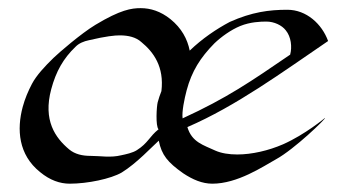

<svg xmlns="http://www.w3.org/2000/svg" viewBox="-20 -442 832 462"><path d="M193.9 -345.2C235.6 -355 256.1 -356.9 268.3 -356.9C288.8 -356.9 307.2 -352.5 320.1 -340.8C349.6 -316.7 375.4 -281.2 368.4 -222.7C364.9 -214 361.9 -205 359.4 -195.8C356.9 -186.4 353.9 -138.7 361.5 -130.9C339.3 -113.3 336.3 -97.7 309.2 -80.6C299.2 -74.2 283.2 -70.8 271.8 -68.4C245.7 -62 221.8 -66.9 198.4 -66.9C178.4 -66.9 160.4 -70.8 146.4 -82.5C113 -110.5 83.1 -152.3 103.3 -227.5C114.7 -270 132.3 -301.3 161.9 -329.6C169.9 -337.9 182 -342.8 193.9 -345.2ZM678.2 -310.5C583.2 -245.6 526.8 -206.5 419.4 -157.2C417.2 -172.9 423.7 -204.1 429.1 -224.6C441.4 -270.5 461.9 -303.2 496.1 -337.9C512.5 -353.5 535.5 -370.1 558 -379.4C582.1 -389.2 606.8 -390.1 621 -390.1C639.5 -390.1 658.2 -381.3 667.6 -369.1C680.5 -353.5 683.2 -329.1 678.2 -310.5ZM769.5 -343.3C754.6 -384.3 717.4 -418.5 671.5 -418.5C627.6 -418.5 586.1 -413.1 532.8 -389.2C500.7 -372.2 466.5 -349.1 436.5 -320.2C431 -348 416.9 -374.3 390.1 -396C366.4 -415 342 -422.4 318.6 -422.4C296.6 -422.4 270.3 -418.8 209.7 -382.3C175.4 -361.7 120.7 -314.4 108.8 -302.7C87.7 -282.2 67.7 -260.7 56.9 -240.2C47.9 -223.1 40 -204.6 34.6 -184.6C20.2 -130.9 23.9 -69.8 76.6 -27.8C100.2 -8.3 124.3 0 147.8 0C190.7 0 246.8 -11.7 272.9 -26.9C308.3 -48.6 346.2 -89.3 362 -103.5C369.1 -68.8 383.2 -51.6 421 -24.9C443.8 -9.8 466.6 0 491 0C551.6 0 612.4 -41 643.9 -58.6C688 -82.5 766.3 -158.2 761.9 -158.2C761.9 -158.2 714.1 -118.2 660.9 -94.7C626.1 -79.6 586 -70.3 550.9 -70.3C530.9 -70.3 512.6 -73.2 498.2 -79.6C470 -92.8 441.6 -99.6 430.9 -136.2C548.5 -187 659.1 -268.1 769.5 -343.3Z"/></svg>

Font: Pierce
Style: Oblique
Weight: 400
Italic angle: -15°
Version: Version 0.2.0